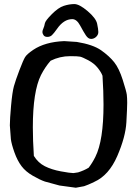

<svg xmlns="http://www.w3.org/2000/svg" viewBox="-20 -881 662 922"><path d="M326.7 -789.1Q285.7 -788.8 253.4 -741.7Q238.4 -720.6 229.6 -712.3Q220.9 -703.9 207.7 -703.8Q194.5 -703.7 189.1 -712Q183.7 -720.2 183.6 -727.1Q183.6 -733.9 188.4 -744.7Q193.2 -755.4 195.3 -768.4Q197.4 -781.4 228.7 -812.8Q259.9 -844.3 286 -852.8Q312.1 -861.3 336.5 -861.5Q360.9 -861.7 400.9 -827.5Q441 -793.4 446.5 -766.8Q452.1 -740.3 452.2 -727.3Q452.3 -714.4 441.9 -704.3Q431.4 -694.2 417.5 -694.1Q403.6 -694 392.3 -711.2Q380.9 -728.5 364.6 -758.9Q348.2 -789.3 326.7 -789.1ZM477.1 -379.4Q477.1 -441.9 472.2 -517.1Q466.3 -533.7 449.2 -555.2Q432.1 -576.7 404.1 -591.6Q376 -606.4 364.7 -608.9Q353.5 -611.3 316.4 -611.3Q267.6 -611.3 223.1 -589.4Q196.8 -559.6 176.8 -520.5Q137.7 -442.4 137.7 -269Q137.7 -207 142.6 -132.3Q163.1 -99.1 195.3 -82.8Q227.5 -66.4 272.5 -58.1Q317.4 -49.8 332.5 -49.8L355 -53.2Q383.3 -62 405.8 -75.7Q423.8 -99.1 438 -127.9Q477.1 -206.1 477.1 -379.4ZM195.3 -9.3Q171.4 -17.6 137.5 -37.1Q103.5 -56.6 83.5 -83Q63.5 -109.4 49.3 -149.2Q35.2 -189 32.2 -212.9L27.3 -278.8Q27.3 -308.6 33.2 -374Q39.1 -439.5 46.9 -467.3Q54.7 -495.1 73.2 -543.9Q91.8 -592.8 100.6 -606.9Q109.4 -621.1 139.6 -641.6Q196.3 -679.7 288.1 -683.6L348.1 -679.7H348.6Q426.8 -667 466.1 -639.2Q505.4 -611.3 528.6 -582Q551.8 -552.7 569.3 -497.6Q586.9 -442.4 588.9 -426.3Q590.8 -410.2 590.8 -387.2Q590.8 -364.3 586.9 -293.9Q583 -223.6 543 -131.3Q502.9 -39.1 433.1 -7.8L419.9 -1.5Q405.8 5.4 383.8 13.2L344.2 20.5L265.6 9.8Z"/></svg>

Font: Drukaatie burti
Style: Demi
Weight: 600
Version: Version 0.14